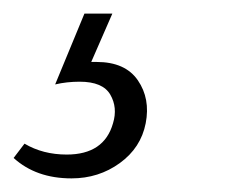

<svg xmlns="http://www.w3.org/2000/svg" viewBox="-88 -20 332 282"><path d="M54 71Q96 71 114.5 98Q133 125 126 161Q119 197 88 219.5Q57 242 17 242Q-35 242 -68 212L-52 191Q-25 207 10 207Q65 207 78 161Q85 138 74 119Q63 100 29 100Q10 100 -7 104L36 0H77L46 71Z"/></svg>

Font: EauTestText Semilight
Style: Italic
Weight: 300
Italic angle: -12°
Designer: Christian Thalmann (Catharsis Fonts)
Version: Version 0.001;PS 000.001;hotconv 1.0.88;makeotf.lib2.5.64775